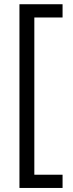

<svg xmlns="http://www.w3.org/2000/svg" viewBox="-20 -740 352 920"><path d="M279.8 160.6H73.2V-719.7H279.8V-656.2H144.5V97.2H279.8Z"/></svg>

Font: Open Sans Condensed
Style: Regular
Weight: 400
Width: 3
Designer: Monotype Design Team
Foundry: Monotype Imaging Inc.
Version: Version 3.000